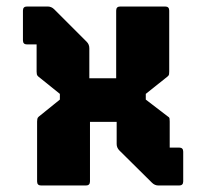

<svg xmlns="http://www.w3.org/2000/svg" viewBox="-20 -570 634 590"><path d="M106.5 0Q94 0 94 -12.5V-196.5Q94 -201 94.8 -204.8Q95.5 -208.5 99 -211.5L164 -264V-281.5L97.5 -335Q94 -338 93.2 -341.8Q92.5 -345.5 92.5 -350V-433.5H63Q50.5 -433.5 50.5 -446V-537.5Q50.5 -550 63 -550H126.5Q138 -550 146.5 -541.5L246.5 -441.5Q254.5 -433.5 254.5 -421.5V-329.5H337V-537.5Q337 -550 349.5 -550H487.5Q500 -550 500 -537.5V-350Q500 -345.5 499.5 -341.8Q499 -338 495 -335L428 -281.5V-264L496.5 -211.5Q500.5 -209.5 501 -205.2Q501.5 -201 501.5 -196.5V-116.5H530.5Q543 -116.5 543 -104V-12.5Q543 0 530.5 0H467Q455.5 0 447 -8.5L347 -107.5Q338.5 -116 338.5 -127.5V-195.5H256.5V-12.5Q256.5 0 244 0Z"/></svg>

Font: Jaro 24pt
Style: Regular
Weight: 400
Designer: Agyei Archer, Celine Hurka, Mirko Velimirović
Version: Version 1.000